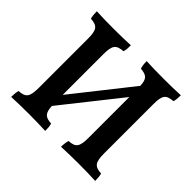

<svg xmlns="http://www.w3.org/2000/svg" viewBox="-157 -879 1081 1081"><g transform="rotate(45 383.5 -338.0)"><path d="M644 -144V-533C644 -606 658 -622 712 -626C717 -641 718 -659 718 -679C678 -677 628 -676 584 -676C539 -676 482 -677 446 -679C446 -659 448 -640 453 -626C500 -622 517 -609 519 -555L246 -210V-533C246 -606 261 -622 314 -626C320 -641 320 -659 320 -679C280 -677 230 -676 186 -676C142 -676 85 -677 49 -679C49 -659 51 -640 55 -626C109 -622 123 -606 123 -533V-144C123 -70 108 -53 55 -50C51 -37 49 -17 49 3C86 1 141 0 189 0C236 0 283 1 320 3C320 -17 319 -37 314 -50C266 -53 250 -67 247 -123L520 -467V-144C520 -70 506 -53 453 -50C449 -37 446 -17 446 3C484 1 539 0 586 0C634 0 681 1 718 3C718 -17 716 -37 712 -50C659 -53 644 -70 644 -144Z"/></g></svg>

Font: Vollkorn Semibold
Style: Regular
Weight: 600
Designer: Friedrich Althausen
Foundry: Friedrich Althausen
Version: Version 4.015;PS 004.015;hotconv 1.0.88;makeotf.lib2.5.64775